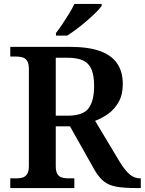

<svg xmlns="http://www.w3.org/2000/svg" viewBox="-20 -951 732 971"><path d="M32 0V-49H63Q80 -49 94 -53Q108 -57 117 -70.5Q126 -84 126 -111V-602Q126 -630 117 -643.5Q108 -657 94 -661Q80 -665 63 -665H32V-714H334Q426 -714 485 -693Q544 -672 572.5 -630Q601 -588 601 -526Q601 -473 580.5 -436Q560 -399 528 -376Q496 -353 461 -340L587 -130Q613 -88 636.5 -68.5Q660 -49 689 -49H692V0H667Q606 0 568 -7Q530 -14 505.5 -33.5Q481 -53 459 -90L334 -312H262V-111Q262 -84 270.5 -70.5Q279 -57 293.5 -53Q308 -49 325 -49H356V0ZM323 -366Q400 -366 428 -403.5Q456 -441 456 -516Q456 -568 443 -599.5Q430 -631 400.5 -645Q371 -659 321 -659H262V-366ZM263 -784Q278 -803 295.5 -829Q313 -855 329.5 -882Q346 -909 356 -931H494V-921Q485 -908 465 -888Q445 -868 419.5 -846Q394 -824 368 -804.5Q342 -785 320 -771H263Z"/></svg>

Font: Noto Serif Gujarati SemiBold
Style: Regular
Weight: 600
Version: Version 2.102